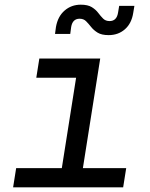

<svg xmlns="http://www.w3.org/2000/svg" viewBox="-20 -800 640 820"><path d="M36 0 49 -82H244L305 -468H135L148 -550H408L334 -82H519L506 0ZM444 -650Q414 -650 397 -660.5Q380 -671 369 -685Q358 -699 347.5 -709.5Q337 -720 320 -720Q290 -720 284 -685L280 -655H215L219 -685Q227 -730 256 -755Q285 -780 325 -780Q355 -780 372 -769.5Q389 -759 399.5 -745Q410 -731 420.5 -720.5Q431 -710 448 -710Q478 -710 484 -745L489 -775H554L549 -745Q542 -700 513.5 -675Q485 -650 444 -650Z"/></svg>

Font: JetBrains Mono NL
Style: Italic
Weight: 400
Italic angle: -9°
Monospace: yes
Designer: Philipp Nurullin, Konstantin Bulenkov
Foundry: JetBrains
Version: Version 2.305; ttfautohint (v1.8.4.7-5d5b)